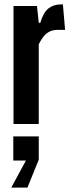

<svg xmlns="http://www.w3.org/2000/svg" viewBox="-20 -560 332 867"><path d="M41 0V-533H147L155 -457H162Q176 -505 199.5 -522.5Q223 -540 253 -540H264L274 -425H239Q219 -425 204 -417.5Q189 -410 177 -395.5Q165 -381 155 -360V0ZM31 287 97 165H40V56H155V161L104 287Z"/></svg>

Font: Hubot Sans Condensed SemiBold
Style: Regular
Weight: 600
Width: 3
Designer: Deni Anggara
Foundry: GitHub, Inc., Subsidiary of Microsoft Corporation
Version: Version 2.000